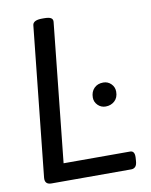

<svg xmlns="http://www.w3.org/2000/svg" viewBox="-80 -762 645 822"><g transform="rotate(-10 242.0 -351.0)"><path d="M77 0Q47 0 50 -30L118 -680Q120 -702 160 -702H168Q190 -702 198.5 -696.5Q207 -691 206 -680L143 -76H432Q452 -76 451 -48L450 -33Q449 -15 442 -7.5Q435 0 424 0ZM363 -284Q343 -284 329 -298Q315 -312 315 -331Q315 -356 330 -371.5Q345 -387 370 -387Q390 -387 404 -373Q418 -359 418 -339Q418 -313 402 -298.5Q386 -284 363 -284Z"/></g></svg>

Font: Asap
Style: Italic
Weight: 400
Italic angle: -6°
Designer: Pablo Cosgaya
Foundry: Omnibus-Type
Version: Version 3.001; ttfautohint (v1.8.3)